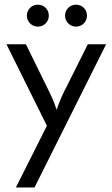

<svg xmlns="http://www.w3.org/2000/svg" viewBox="-20 -610 491 838"><path d="M145.1 -493.8C172.2 -493.8 193.1 -515.3 193.1 -541.7C193.1 -568.8 172.2 -589.6 145.1 -589.6C118.8 -589.6 97.2 -568.8 97.2 -541.7C97.2 -515.3 118.8 -493.8 145.1 -493.8ZM311.8 -493.8C338.9 -493.8 359.7 -515.3 359.7 -541.7C359.7 -568.8 338.9 -589.6 311.8 -589.6C285.4 -589.6 263.9 -568.8 263.9 -541.7C263.9 -515.3 285.4 -493.8 311.8 -493.8ZM49.3 208.3H130.6L443.1 -416.7H363.2L272.9 -236.1C256.2 -204.2 242.4 -175.7 227.1 -131.2C212.5 -175.7 197.9 -203.5 181.9 -236.1L93.1 -416.7H8.3L184.7 -61.1Z"/></svg>

Font: Afacad
Style: Regular
Weight: 400
Designer: Kristian Moeller
Foundry: Dicotype
Version: Version 1.000